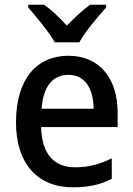

<svg xmlns="http://www.w3.org/2000/svg" viewBox="-20 -786 565 816"><path d="M213 -606H317C341 -651 396 -715 431 -754V-766H363C329 -741 299 -713 264 -677C232 -712 199 -744 167 -766H100V-754C135 -714 188 -650 213 -606ZM271 -549C134 -549 48 -448 48 -266C48 -91 139 10 290 10C358 10 406 -1 455 -26V-113C403 -88 358 -75 299 -75C207 -75 157 -135 155 -246H480V-307C480 -453 403 -549 271 -549ZM271 -468C343 -468 377 -407 378 -324H157C163 -418 204 -468 271 -468Z"/></svg>

Font: Noto Sans Bengali SemiCondensed Medium
Style: Regular
Weight: 500
Width: 4
Designer: Joana Ranito - Universal Thirst; Jelle Bosma - Monotype Design Team
Foundry: Universal Thirst ehf.
Version: Version 3.000